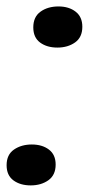

<svg xmlns="http://www.w3.org/2000/svg" viewBox="-24 -548 291 590"><path d="M152.3 -401.8Q120.3 -401.8 99.3 -417.2Q78.3 -432.7 78.3 -463.8Q78.3 -496.3 100.6 -512.2Q122.8 -528.2 155.7 -528.2Q187.7 -528.2 208.3 -512.2Q229 -496.3 229 -465.8Q229 -433.5 206.8 -417.7Q184.5 -401.8 152.3 -401.8ZM70.3 21.7Q38.3 21.7 17.3 6.3Q-3.7 -9.2 -3.7 -40.3Q-3.7 -72.8 19 -88.4Q41.7 -104 73.7 -104Q105.7 -104 126.3 -88.4Q147 -72.8 147 -42.3Q147 -10.2 124.8 5.8Q102.5 21.7 70.3 21.7Z"/></svg>

Font: Sansita Swashed Light
Style: Regular
Weight: 300
Designer: Pablo Cosgaya
Foundry: Omnibus-Type
Version: Version 1.003